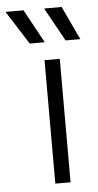

<svg xmlns="http://www.w3.org/2000/svg" viewBox="-111 -721 385 753"><g transform="rotate(-5 81.5 -344.0)"><path d="M76 0V-486H136V0ZM24 -556 -60 -688H11L83 -556ZM161 -688 223 -556H165L92 -688Z"/></g></svg>

Font: Space Grotesk Frontify Light
Style: Regular
Weight: 300
Designer: Florian Karsten
Version: Version 2.000